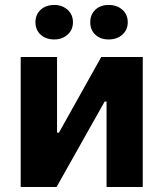

<svg xmlns="http://www.w3.org/2000/svg" viewBox="-20 -748 654 768"><path d="M62.8 0H206.2L398.6 -341.8H406.2V0H551V-520H385L215.8 -217.4H208.2V-520H62.8ZM414.7 -590.2Q447.8 -590.2 469.4 -609.3Q491 -628.4 491 -659.1Q491 -689.8 469.4 -709Q447.8 -728.2 414.7 -728.2Q381.6 -728.2 361.3 -709Q341 -689.8 341 -659.1Q341 -628.4 361.3 -609.3Q381.6 -590.2 414.7 -590.2ZM197.3 -590.2Q228.6 -590.2 250.2 -609.3Q271.8 -628.4 271.8 -659.1Q271.8 -689.8 250.2 -709Q228.6 -728.2 197.3 -728.2Q163.6 -728.2 142.7 -709Q121.8 -689.8 121.8 -659.1Q121.8 -628.4 142.7 -609.3Q163.6 -590.2 197.3 -590.2Z"/></svg>

Font: Fixel Variable
Style: Regular
Weight: 100
Width: 3
Designer: AlfaBravo + MacPaw
Foundry: Kyrylo Tkachov, Marchela Mozhyna, Serhii Makarenko, Maria Weinstein, Zakhar Kryvoshyya
Version: Version 1.211